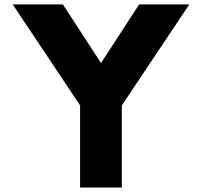

<svg xmlns="http://www.w3.org/2000/svg" viewBox="-20 -845 910 865"><path d="M37.1 -825.2H263.2L435.1 -561L606.9 -825.2H833L528.8 -370.1V0H340.8V-370.1Z"/></svg>

Font: Hussar Preview
Style: Bold
Weight: 700
Foundry: Cannot Into Space Fonts, PlusOne Fonts
Version: Version 2.29RC2 "Millennial"